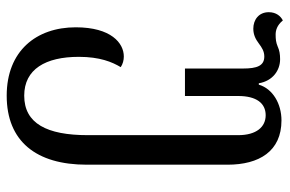

<svg xmlns="http://www.w3.org/2000/svg" viewBox="-162 -430 844 559"><g transform="rotate(90 259.5 -150.0)"><path d="M258 252C391 252 459 166 459 19V-391C459 -483 420 -548 330 -548C282 -548 238 -523 226 -482H222C215 -523 184 -544 152 -544C137 -544 126 -542 115 -537C103 -532 94 -531 80 -531C68 -531 53 -535 39 -552C27 -546 15 -533 15 -511C15 -482 37 -466 63 -466C81 -466 94 -473 106 -482C118 -491 129 -498 144 -498C171 -498 179 -477 179 -436V-267H259V-422C259 -475 280 -502 315 -502C349 -502 373 -475 373 -422V16C373 135 339 201 258 201C181 201 145 139 145 42C145 -19 160 -55 175 -80C166 -86 155 -89 144 -89C105 -89 59 -52 59 51C59 166 128 252 258 252Z"/></g></svg>

Font: Noto Serif Georgian ExtraCondensed
Style: Regular
Weight: 400
Width: 2
Designer: Monotype Design Team, Akaki Razmadze
Foundry: Google LLC
Version: Version 2.003